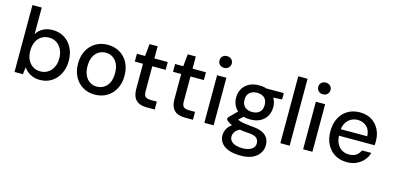

<svg xmlns="http://www.w3.org/2000/svg" viewBox="-82 -1247 4092 1996"><g transform="rotate(15 1964.0 -249.5)"><path d="M343 12Q300 12 266.5 -0.5Q233 -13 208.5 -33Q184 -53 169 -77L159 0H69V-720H169V-434Q193 -475 237.5 -499.5Q282 -524 342 -524Q414 -524 468.5 -489.5Q523 -455 553.5 -395Q584 -335 584 -257Q584 -180 553.5 -119Q523 -58 469 -23Q415 12 343 12ZM326 -75Q371 -75 406 -97.5Q441 -120 461.5 -160.5Q482 -201 482 -256Q482 -311 461.5 -352Q441 -393 406 -415.5Q371 -438 326 -438Q279 -438 244 -415.5Q209 -393 189.5 -352Q170 -311 170 -256Q170 -201 189.5 -160.5Q209 -120 244 -97.5Q279 -75 326 -75Z M933 12Q861 12 804.5 -21.5Q748 -55 716 -115.5Q684 -176 684 -256Q684 -337 716.5 -397.5Q749 -458 805.5 -491Q862 -524 934 -524Q1007 -524 1063.5 -491Q1120 -458 1152 -397.5Q1184 -337 1184 -256Q1184 -176 1151.5 -115.5Q1119 -55 1062.5 -21.5Q1006 12 933 12ZM933 -74Q974 -74 1008 -94.5Q1042 -115 1062 -155.5Q1082 -196 1082 -256Q1082 -317 1062.5 -357.5Q1043 -398 1009.5 -418.5Q976 -439 935 -439Q894 -439 860 -418.5Q826 -398 806 -357.5Q786 -317 786 -256Q786 -196 806 -155.5Q826 -115 859.5 -94.5Q893 -74 933 -74Z M1493 0Q1445 0 1410 -15Q1375 -30 1356 -65Q1337 -100 1337 -160V-428H1249V-512H1337L1350 -643H1437V-512H1581V-428H1437V-159Q1437 -116 1455 -100.5Q1473 -85 1517 -85H1578V0Z M1904 0Q1856 0 1821 -15Q1786 -30 1767 -65Q1748 -100 1748 -160V-428H1660V-512H1748L1761 -643H1848V-512H1992V-428H1848V-159Q1848 -116 1866 -100.5Q1884 -85 1928 -85H1989V0Z M2112 0V-512H2212V0ZM2162 -605Q2133 -605 2114.5 -623Q2096 -641 2096 -669Q2096 -696 2114.5 -713.5Q2133 -731 2162 -731Q2190 -731 2209 -713.5Q2228 -696 2228 -669Q2228 -641 2209 -623Q2190 -605 2162 -605Z M2563 232Q2492 232 2439 214.5Q2386 197 2356.5 161Q2327 125 2327 73Q2327 45 2339 17Q2351 -11 2378 -36Q2405 -61 2451 -81L2509 -36Q2457 -16 2439 10.5Q2421 37 2421 63Q2421 93 2439.5 113Q2458 133 2489.5 143Q2521 153 2562 153Q2603 153 2632.5 142Q2662 131 2678 111.5Q2694 92 2694 65Q2694 30 2670 8.5Q2646 -13 2576 -17Q2518 -21 2478 -28Q2438 -35 2410.5 -45Q2383 -55 2364.5 -67Q2346 -79 2332 -92V-115L2433 -217L2516 -190L2405 -89L2426 -135Q2436 -127 2446.5 -121Q2457 -115 2474 -110Q2491 -105 2520.5 -100.5Q2550 -96 2598 -92Q2667 -87 2709 -68Q2751 -49 2770.5 -16.5Q2790 16 2790 62Q2790 105 2766 144Q2742 183 2692 207.5Q2642 232 2563 232ZM2562 -157Q2499 -157 2454 -181.5Q2409 -206 2386 -247.5Q2363 -289 2363 -341Q2363 -393 2386.5 -434Q2410 -475 2454.5 -499.5Q2499 -524 2562 -524Q2627 -524 2671.5 -499.5Q2716 -475 2739 -434Q2762 -393 2762 -341Q2762 -289 2739 -247.5Q2716 -206 2671.5 -181.5Q2627 -157 2562 -157ZM2562 -237Q2612 -237 2641 -263.5Q2670 -290 2670 -341Q2670 -392 2641 -418Q2612 -444 2562 -444Q2514 -444 2483.5 -418Q2453 -392 2453 -341Q2453 -290 2483 -263.5Q2513 -237 2562 -237ZM2647 -434 2623 -512H2830V-444Z M2930 0V-720H3030V0Z M3175 0V-512H3275V0ZM3225 -605Q3196 -605 3177.5 -623Q3159 -641 3159 -669Q3159 -696 3177.5 -713.5Q3196 -731 3225 -731Q3253 -731 3272 -713.5Q3291 -696 3291 -669Q3291 -641 3272 -623Q3253 -605 3225 -605Z M3646 12Q3573 12 3517.5 -21.5Q3462 -55 3431 -115Q3400 -175 3400 -255Q3400 -336 3431 -396.5Q3462 -457 3518 -490.5Q3574 -524 3647 -524Q3722 -524 3775 -491Q3828 -458 3856 -402.5Q3884 -347 3884 -279Q3884 -269 3883.5 -258Q3883 -247 3882 -233H3473V-303H3784Q3782 -369 3743 -405.5Q3704 -442 3646 -442Q3606 -442 3572.5 -423Q3539 -404 3518.5 -367.5Q3498 -331 3498 -275V-247Q3498 -190 3518 -150.5Q3538 -111 3571.5 -91Q3605 -71 3645 -71Q3695 -71 3725 -91.5Q3755 -112 3769 -147H3870Q3857 -102 3826 -66Q3795 -30 3749.5 -9Q3704 12 3646 12Z"/></g></svg>

Font: DM Sans 12pt Medium
Style: Regular
Weight: 500
Version: Version 4.004;gftools[0.9.30]